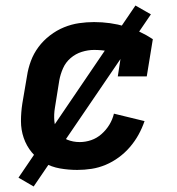

<svg xmlns="http://www.w3.org/2000/svg" viewBox="-20 -608 640 696"><path d="M260 8Q228 8 197 2.5Q166 -3 140 -18Q114 -33 95 -56Q76 -79 66 -108Q56 -137 56 -169Q56 -201 61 -233L78 -333Q82 -360 92 -387Q102 -414 119.5 -437.5Q137 -461 161 -479.5Q185 -498 212 -509Q239 -520 266.5 -524Q294 -528 321 -528Q380 -528 434.5 -512Q489 -496 534 -466L512 -331H407L419 -409Q397 -418 372 -422.5Q347 -427 321 -427Q299 -427 276.5 -420Q254 -413 236 -397.5Q218 -382 208.5 -360.5Q199 -339 195 -317L179 -217Q175 -193 177 -169.5Q179 -146 191 -128Q203 -110 224 -101.5Q245 -93 269 -93Q290 -93 310.5 -100Q331 -107 348 -122Q365 -137 376.5 -156Q388 -175 393 -196L504 -169Q495 -143 482 -119.5Q469 -96 451 -75Q433 -54 410.5 -37.5Q388 -21 363 -10.5Q338 0 312 4Q286 8 260 8ZM102 68 47 36 471 -588 527 -556Z"/></svg>

Font: Iosevka HT Extended
Style: Bold Italic
Weight: 700
Width: 7
Italic angle: -9°
Monospace: yes
Designer: Belleve Invis
Foundry: Belleve Invis
Version: Version 32.3.0; ttfautohint (v1.8.4)